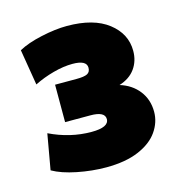

<svg xmlns="http://www.w3.org/2000/svg" viewBox="-74 -775 528 565"><g transform="rotate(-15 190.0 -493.0)"><path d="M361 -399Q361 -367 341.5 -339Q322 -311 282 -294Q242 -277 183 -277Q140 -277 95 -286Q50 -295 22 -311L41 -419Q103 -389 168 -389Q221 -389 221 -414Q221 -437 177 -437H100V-551H165Q189 -551 198.5 -556Q208 -561 208 -574Q208 -597 165 -597Q138 -597 106.5 -588.5Q75 -580 47 -566L29 -675Q56 -690 99.5 -699.5Q143 -709 178 -709Q259 -709 303.5 -674.5Q348 -640 348 -588Q348 -557 331.5 -534Q315 -511 283 -501Q319 -490 340 -463Q361 -436 361 -399Z"/></g></svg>

Font: wassup Sans
Style: Black
Weight: 900
Version: Version 2.001